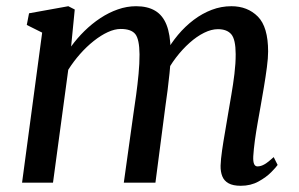

<svg xmlns="http://www.w3.org/2000/svg" viewBox="-20 -588 963 618"><path d="M220.6 -557.4 208.9 -438.3Q227.8 -464.5 251.7 -488Q275.6 -511.5 302.9 -529.6Q330.3 -547.7 359.4 -557.8Q388.5 -568 418 -568Q454.8 -568 479.1 -553.6Q503.5 -539.3 515.9 -508.4Q528.3 -477.4 529.1 -426.9Q529.3 -422 529.1 -416.7Q528.9 -411.3 528.7 -406Q528.5 -400.6 527.8 -394.7L512 -415.6Q529.7 -447.9 552.9 -475.7Q576.2 -503.4 603.6 -524.1Q631.1 -544.8 661.6 -556.4Q692.2 -568 724.7 -568Q776.8 -568 809.9 -534.7Q843 -501.4 843 -422.1Q843 -401.6 839 -371.1Q835 -340.7 829.5 -307.9Q824 -275.1 819 -247Q814.5 -221.6 809.4 -192.9Q804.3 -164.1 800.4 -136Q796.6 -107.8 795.2 -84.8Q794.4 -67.9 797.9 -60.1Q801.3 -52.4 808.8 -52.4Q819.8 -52.4 831.5 -59.2Q843.3 -66.1 861 -82.3L873.6 -57.1Q868.8 -49.9 853 -33.8Q837.2 -17.7 812.2 -3.9Q787.2 10 755.1 10Q729.9 10 715.5 1.9Q701.1 -6.2 695.4 -20.8Q689.7 -35.3 690 -54.6Q690.7 -75.5 694.8 -103.9Q698.9 -132.4 704.4 -163.4Q709.9 -194.3 714.4 -222.9Q718.9 -250.1 724.7 -283.2Q730.5 -316.3 734.6 -350.3Q738.7 -384.3 738.6 -413.8Q738.4 -461.2 724.5 -477.6Q710.5 -494.1 681.3 -494.1Q660.6 -494.1 637.2 -482.6Q613.7 -471.1 590.4 -450.3Q567.1 -429.6 546.3 -402.4Q525.6 -375.3 510.4 -344L529.6 -403.3Q528.5 -380 525.7 -352.6Q522.9 -325.3 519.5 -298.2Q516 -271.1 512.5 -247L480.3 0H378.5L409.3 -220.6Q413.5 -248.8 418.2 -282.4Q422.8 -316 426 -350Q429.2 -383.9 429.1 -413Q428.6 -462.2 415.3 -478.5Q402 -494.8 368.6 -494.8Q349.1 -494.8 326.8 -484.5Q304.4 -474.2 281.5 -455.9Q258.5 -437.7 237.5 -413.9Q216.6 -390.2 199.7 -363.4L150.6 0H51L115.7 -483L66.2 -507.7L73.5 -545.2L199.9 -568Z"/></svg>

Font: Merriweather Light
Style: Italic
Weight: 300
Italic angle: -7.8°
Designer: Eben Sorkin
Foundry: Eben Sorkin
Version: Version 2.101